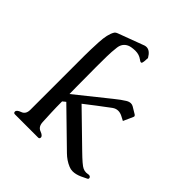

<svg xmlns="http://www.w3.org/2000/svg" viewBox="-190 -816 942 942"><g transform="rotate(45 281.0 -345.0)"><path d="M182.1 -208.5Q182.1 -168 183.6 -132.8Q185.1 -97.7 186.5 -69.3Q188 -38.6 210.9 -30Q233.9 -21.5 233.9 -9.8Q233.9 0 224.1 0H63.5Q53.7 0 53.7 -9.8Q53.7 -21.5 77.4 -30Q101.1 -38.6 101.1 -69.3V-444.3Q101.1 -482.4 104 -540.8Q106.9 -599.1 123.5 -626.5Q127.4 -633.8 141.1 -638.7L274.4 -688.5Q280.8 -690.4 286.6 -690.4Q310.5 -690.4 329.6 -657.2Q329.1 -630.9 325.7 -621.6Q324.2 -617.2 320.3 -617.2Q315.4 -617.2 306.2 -624.5Q287.1 -638.7 261.2 -638.7H258.8Q231.4 -637.7 217.8 -631.3Q189.9 -618.2 185.8 -585.2Q181.6 -552.2 181.2 -517.6Q180.7 -481.4 180.7 -444.8Q180.7 -408.7 181.2 -372.1Q181.2 -343.3 181.4 -314.9Q181.6 -286.6 182.1 -259.8L352.1 -396Q380.9 -419.4 403.3 -433.1Q416 -440.9 427.7 -440.9Q436 -440.9 443.8 -436.5L479.5 -415Q484.9 -411.1 484.9 -406.7Q484.9 -404.3 483.4 -401.9L460.9 -351.6L437.5 -363.8Q422.9 -371.1 409.7 -371.1Q393.6 -371.1 379.4 -360.8Q314.5 -312.5 257.8 -268.1L423.3 -106.9Q474.1 -57.1 489.7 -50.3Q500.5 -44.9 512.2 -44.9Q517.1 -44.9 522 -45.9Q525.9 -46.9 529.3 -46.9Q538.6 -46.9 542 -40Q543 -37.6 543 -35.2Q543 -30.8 538.1 -28.3L507.8 -13.7Q482.4 -2.4 461.4 -2.4Q447.3 -2.4 435.1 -7.8Q404.3 -20.5 378.9 -45.4L198.2 -221.7Q196.8 -220.2 191.9 -216.6Q187 -212.9 182.1 -208.5Z"/></g></svg>

Font: Caudex
Style: Regular
Weight: 400
Version: Version 1.01